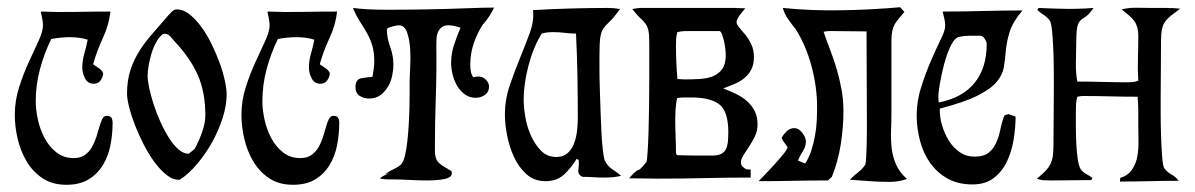

<svg xmlns="http://www.w3.org/2000/svg" viewBox="-20 -497 3312 532"><path d="M93 -465Q141 -463 189.5 -464Q238 -465 286 -465Q282 -428 265 -391.5Q248 -355 238 -319Q246 -313 254 -308Q262 -303 266 -294Q265 -283 258.5 -274Q252 -265 240 -265Q223 -265 215.5 -280Q208 -295 208 -309Q208 -329 213.5 -348Q219 -367 223 -387Q201 -394 174 -394Q150 -394 122 -389Q102 -348 90.5 -304.5Q79 -261 79 -216Q79 -193 85 -165.5Q91 -138 103.5 -114.5Q116 -91 136 -75Q156 -59 184 -59Q203 -59 215 -67.5Q227 -76 234.5 -89Q242 -102 247 -117.5Q252 -133 255.5 -146Q259 -159 263.5 -167.5Q268 -176 275 -176Q286 -176 289 -170.5Q292 -165 292 -156Q292 -125 286 -94.5Q280 -64 265 -39.5Q250 -15 225.5 0Q201 15 164 15Q125 15 98 -3Q71 -21 54 -49.5Q37 -78 29 -112Q21 -146 21 -179Q21 -218 33 -255.5Q45 -293 60 -325.5Q75 -358 87 -384Q99 -410 99 -426Q99 -436 97 -445.5Q95 -455 93 -465Z M470 -471Q488 -471 505 -457.5Q522 -444 537.5 -423Q553 -402 566 -375.5Q579 -349 588.5 -323Q598 -297 603 -273.5Q608 -250 608 -235Q608 -205 597 -170.5Q586 -136 568 -103.5Q550 -71 526.5 -43Q503 -15 478 1Q460 2 442.5 -11.5Q425 -25 409 -46.5Q393 -68 379 -95Q365 -122 354.5 -149Q344 -176 338 -199.5Q332 -223 332 -238Q332 -274 341.5 -303Q351 -332 367 -357Q383 -382 403.5 -405Q424 -428 446 -454Q451 -459 456.5 -465Q462 -471 470 -471ZM432 -403Q421 -395 413 -380.5Q405 -366 400 -349.5Q395 -333 392 -316Q389 -299 389 -286Q389 -274 393.5 -253Q398 -232 405.5 -208.5Q413 -185 424 -160.5Q435 -136 447.5 -116Q460 -96 474 -83.5Q488 -71 503 -71L519 -84Q530 -103 539.5 -129.5Q549 -156 549 -177Q549 -241 528.5 -288Q508 -335 465 -381Q458 -389 451 -397Q444 -405 432 -403Z M721 -465Q769 -463 817.5 -464Q866 -465 914 -465Q910 -428 893 -391.5Q876 -355 866 -319Q874 -313 882 -308Q890 -303 894 -294Q893 -283 886.5 -274Q880 -265 868 -265Q851 -265 843.5 -280Q836 -295 836 -309Q836 -329 841.5 -348Q847 -367 851 -387Q829 -394 802 -394Q778 -394 750 -389Q730 -348 718.5 -304.5Q707 -261 707 -216Q707 -193 713 -165.5Q719 -138 731.5 -114.5Q744 -91 764 -75Q784 -59 812 -59Q831 -59 843 -67.5Q855 -76 862.5 -89Q870 -102 875 -117.5Q880 -133 883.5 -146Q887 -159 891.5 -167.5Q896 -176 903 -176Q914 -176 917 -170.5Q920 -165 920 -156Q920 -125 914 -94.5Q908 -64 893 -39.5Q878 -15 853.5 0Q829 15 792 15Q753 15 726 -3Q699 -21 682 -49.5Q665 -78 657 -112Q649 -146 649 -179Q649 -218 661 -255.5Q673 -293 688 -325.5Q703 -358 715 -384Q727 -410 727 -426Q727 -436 725 -445.5Q723 -455 721 -465Z M1349 -476Q1338 -452 1319 -430V-431Q1302 -405 1292.5 -376.5Q1283 -348 1283 -317Q1283 -308 1284.5 -299.5Q1286 -291 1291 -283Q1301 -285 1306 -285Q1317 -285 1326 -276.5Q1335 -268 1335 -257Q1335 -242 1323.5 -234Q1312 -226 1298 -226Q1281 -226 1268 -235.5Q1255 -245 1246.5 -259.5Q1238 -274 1234 -291Q1230 -308 1230 -323Q1230 -348 1238 -372.5Q1246 -397 1256 -420Q1248 -423 1239.5 -425Q1231 -427 1222 -427Q1211 -427 1204 -421.5Q1197 -416 1193.5 -408Q1190 -400 1189.5 -390.5Q1189 -381 1189 -372Q1190 -299 1187.5 -226.5Q1185 -154 1185 -81Q1185 -58 1193.5 -48.5Q1202 -39 1221 -29H1220L1231 -23L1232 -17Q1232 -9 1223.5 -5Q1215 -1 1203.5 0.5Q1192 2 1181 2.5Q1170 3 1166 3Q1140 3 1113.5 1.5Q1087 0 1061 0Q1060 0 1055.5 0Q1051 0 1046 -0.5Q1041 -1 1037 -1.5Q1033 -2 1033 -3Q1039 -8 1045 -11Q1051 -14 1058 -17L1047 -14Q1057 -22 1071 -28.5Q1085 -35 1093 -43H1092Q1098 -49 1102 -65.5Q1106 -82 1108.5 -104Q1111 -126 1112.5 -151.5Q1114 -177 1114.5 -200Q1115 -223 1115 -242Q1115 -261 1115 -270Q1115 -282 1116.5 -308.5Q1118 -335 1116.5 -361Q1115 -387 1108 -407Q1101 -427 1085 -427Q1083 -427 1077.5 -426Q1072 -425 1066.5 -423.5Q1061 -422 1056.5 -420Q1052 -418 1052 -415Q1052 -392 1061 -367.5Q1070 -343 1070 -318Q1070 -303 1066.5 -286.5Q1063 -270 1054.5 -256Q1046 -242 1033.5 -233Q1021 -224 1003 -224Q988 -224 976.5 -231.5Q965 -239 965 -256Q965 -277 980.5 -280Q996 -283 1012 -284Q1014 -295 1015.5 -305.5Q1017 -316 1017 -327Q1017 -353 1011.5 -371Q1006 -389 997 -405Q988 -421 977.5 -437Q967 -453 958 -475Q995 -470 1050 -470Q1105 -470 1162 -471Q1219 -472 1269.5 -474Q1320 -476 1349 -476Z M1666 -475Q1681 -475 1698 -472Q1680 -447 1668.5 -436.5Q1657 -426 1651 -416.5Q1645 -407 1643 -391Q1641 -375 1641 -340Q1641 -328 1641 -304.5Q1641 -281 1642 -251.5Q1643 -222 1644 -190Q1645 -158 1646.5 -129.5Q1648 -101 1650.5 -80Q1653 -59 1656 -52Q1663 -37 1676 -28.5Q1689 -20 1701 -10Q1690 -7 1678 -6Q1666 -5 1654 -5Q1639 -5 1624 -6Q1609 -7 1594 -7Q1581 -13 1582.5 -25.5Q1584 -38 1584 -49L1583 -54L1578 -57Q1562 -31 1542.5 -13Q1523 5 1491 5Q1460 5 1438.5 -14.5Q1417 -34 1404 -62.5Q1391 -91 1385 -122.5Q1379 -154 1379 -179Q1379 -221 1392.5 -260.5Q1406 -300 1421 -336.5Q1436 -373 1448 -406Q1460 -439 1457 -469Q1562 -475 1666 -475ZM1481 -404Q1458 -367 1444.5 -316Q1431 -265 1431 -221Q1431 -201 1435.5 -173.5Q1440 -146 1451 -121.5Q1462 -97 1479 -79.5Q1496 -62 1522 -62Q1541 -62 1553 -73Q1565 -84 1571 -100.5Q1577 -117 1579 -135.5Q1581 -154 1581 -169Q1581 -228 1580 -286.5Q1579 -345 1576 -404Q1560 -404 1544.5 -406Q1529 -408 1513 -408Q1494 -408 1481 -404Z M1757 -475H2015L2045 -474Q2040 -468 2030.5 -456Q2021 -444 2021 -436Q2021 -429 2028.5 -420.5Q2036 -412 2045 -401Q2054 -390 2061.5 -374.5Q2069 -359 2069 -339Q2069 -319 2062 -305Q2055 -291 2043 -281Q2031 -271 2015.5 -264.5Q2000 -258 1984 -252Q2002 -245 2019 -237Q2036 -229 2049.5 -217Q2063 -205 2071 -189.5Q2079 -174 2079 -152Q2079 -135 2072 -120Q2065 -105 2056 -91.5Q2047 -78 2040 -67Q2033 -56 2033 -47Q2033 -40 2037.5 -35.5Q2042 -31 2048 -28L2060 -27V-5Q1996 -5 1932 -3.5Q1868 -2 1804 -2L1723 -3Q1724 -4 1727.5 -8Q1731 -12 1735 -16Q1739 -20 1743 -23Q1747 -26 1749 -26Q1752 -26 1760.5 -35.5Q1769 -45 1771 -48V-47Q1773 -53 1774.5 -77Q1776 -101 1777 -133.5Q1778 -166 1778.5 -204Q1779 -242 1779 -277Q1779 -312 1779 -339.5Q1779 -367 1779 -379Q1779 -402 1776.5 -413Q1774 -424 1768.5 -431.5Q1763 -439 1754 -447Q1745 -455 1732 -472Q1738 -473 1744.5 -474Q1751 -475 1757 -475ZM1881 -411Q1869 -411 1857 -408Q1854 -399 1853.5 -389.5Q1853 -380 1853 -370Q1853 -347 1854 -324Q1855 -301 1857 -278L1877 -277Q1896 -277 1916.5 -278Q1937 -279 1953.5 -285Q1970 -291 1980.5 -305Q1991 -319 1991 -345Q1991 -349 1990 -359.5Q1989 -370 1986.5 -381.5Q1984 -393 1980.5 -402Q1977 -411 1973 -411ZM1857 -230 1856 -225 1849 -224ZM1894 -227Q1884 -227 1874.5 -227Q1865 -227 1856 -225Q1853 -210 1852 -194.5Q1851 -179 1851 -164Q1851 -141 1852 -118Q1853 -95 1853 -72L1856 -67L1903 -66H1954Q1970 -66 1979 -71Q1988 -76 1992 -85Q1996 -94 1997 -106Q1998 -118 1998 -131Q1998 -188 1973.5 -207.5Q1949 -227 1894 -227Z M2274 3Q2226 3 2178 4Q2130 5 2082 5Q2087 0 2100 -13.5Q2113 -27 2126.5 -42Q2140 -57 2151 -70.5Q2162 -84 2162 -89Q2158 -96 2153 -102Q2148 -108 2146 -116Q2152 -126 2160.5 -134Q2169 -142 2181 -142Q2193 -142 2203 -129Q2213 -116 2213 -105Q2213 -91 2204.5 -78Q2196 -65 2191 -52L2211 -44Q2221 -59 2227.5 -78.5Q2234 -98 2238 -119.5Q2242 -141 2243 -162Q2244 -183 2244 -201Q2244 -256 2228.5 -314Q2213 -372 2183 -419V-418Q2172 -432 2163 -445Q2154 -458 2149 -475Q2227 -467 2311.5 -468.5Q2396 -470 2474 -477L2486 -464Q2477 -453 2470 -445Q2463 -437 2458.5 -428.5Q2454 -420 2452 -409.5Q2450 -399 2450 -384V-189Q2450 -162 2449 -137Q2448 -112 2450.5 -88Q2453 -64 2462.5 -42Q2472 -20 2493 -1Q2469 7 2446 7Q2418 7 2390.5 5Q2363 3 2335 1Q2345 -10 2357 -19Q2369 -28 2377 -40Q2379 -43 2380 -60.5Q2381 -78 2381.5 -99Q2382 -120 2382 -139Q2382 -158 2382 -164L2381 -410L2279 -411Q2272 -411 2262 -409Q2272 -380 2282 -354Q2292 -328 2299.5 -301.5Q2307 -275 2312 -247.5Q2317 -220 2317 -189Q2317 -144 2309.5 -96.5Q2302 -49 2285 -7Z M2592 -465Q2648 -465 2702.5 -466.5Q2757 -468 2813 -468Q2786 -436 2777.5 -408.5Q2769 -381 2767 -356.5Q2765 -332 2761.5 -311Q2758 -290 2742 -270.5Q2726 -251 2689.5 -232.5Q2653 -214 2584 -196V-191Q2584 -171 2590.5 -149Q2597 -127 2609 -107.5Q2621 -88 2639 -75.5Q2657 -63 2680 -63Q2706 -63 2719.5 -74Q2733 -85 2740.5 -102Q2748 -119 2752 -139Q2756 -159 2763 -177L2774 -181L2794 -174Q2794 -145 2789 -112.5Q2784 -80 2771 -51.5Q2758 -23 2734.5 -4.5Q2711 14 2675 14Q2634 14 2605 -2.5Q2576 -19 2557 -46Q2538 -73 2529 -107.5Q2520 -142 2520 -178Q2520 -217 2532.5 -256Q2545 -295 2559.5 -328.5Q2574 -362 2586.5 -387.5Q2599 -413 2599 -425Q2599 -436 2596.5 -445.5Q2594 -455 2592 -465ZM2580 -229 2581 -213Q2647 -226 2680.5 -267.5Q2714 -309 2714 -375Q2714 -381 2708.5 -389.5Q2703 -398 2696 -398Q2682 -398 2667 -398Q2652 -398 2638 -395Q2625 -392 2614.5 -370.5Q2604 -349 2596.5 -321Q2589 -293 2584.5 -267Q2580 -241 2580 -229Z M3088 -471Q3108 -476 3129.5 -475.5Q3151 -475 3171 -475Q3191 -475 3210.5 -475Q3230 -475 3250 -473Q3234 -461 3224 -453Q3214 -445 3208 -436.5Q3202 -428 3199.5 -415.5Q3197 -403 3197 -382L3196 -221Q3196 -212 3196 -183.5Q3196 -155 3197 -123Q3198 -91 3200 -64Q3202 -37 3206 -31Q3214 -20 3226 -13.5Q3238 -7 3246 4Q3205 4 3164.5 5Q3124 6 3083 6L3084 -4Q3106 -11 3117 -27.5Q3128 -44 3131.5 -64.5Q3135 -85 3134.5 -107Q3134 -129 3134 -149Q3134 -169 3134 -189Q3134 -209 3132 -229Q3094 -229 3056 -230Q3018 -231 2980 -231Q2975 -231 2965 -229Q2962 -218 2961.5 -207.5Q2961 -197 2961 -186Q2961 -174 2961 -151Q2961 -128 2962 -103.5Q2963 -79 2966 -58Q2969 -37 2974 -29Q2980 -20 2989.5 -15Q2999 -10 3007 -4L3004 2L2894 3Q2883 3 2873 2.5Q2863 2 2853 -2Q2868 -14 2877 -23.5Q2886 -33 2891 -43.5Q2896 -54 2897.5 -67Q2899 -80 2899 -99L2900 -248Q2900 -258 2900 -287Q2900 -316 2899 -348Q2898 -380 2895.5 -407.5Q2893 -435 2888 -441Q2881 -450 2871.5 -456Q2862 -462 2854 -470L2858 -475Q2896 -473 2934 -472.5Q2972 -472 3010 -475Q2996 -455 2987 -450Q2978 -445 2972.5 -439Q2967 -433 2964.5 -420Q2962 -407 2962 -372L2961 -318Q2961 -306 2962 -294Q2963 -282 2965 -271Q3000 -271 3035 -270Q3070 -269 3105 -269Q3122 -269 3134 -273Q3132 -304 3133 -334Q3134 -364 3134 -395Q3134 -412 3131 -422Q3128 -432 3122.5 -439.5Q3117 -447 3108.5 -454Q3100 -461 3088 -471Z"/></svg>

Font: Germanica
Style: Regular
Weight: 400
Designer: Peter Wiegel
Foundry: Peter Wiegel